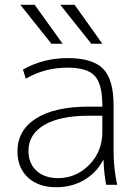

<svg xmlns="http://www.w3.org/2000/svg" viewBox="-20 -773 578 803"><path d="M195 -590 65 -753H125L242 -590ZM362 -590 232 -753H292L408 -590ZM263 -530Q367 -530 411 -485.5Q455 -441 455 -333V-140Q455 -70 470 0H424Q415 -46 413 -103H411Q384 -51 332.5 -20.5Q281 10 215 10Q141 10 97 -30.5Q53 -71 53 -140Q53 -228 130.5 -277.5Q208 -327 351 -327H408V-332Q408 -421 376.5 -455.5Q345 -490 263 -490Q166 -490 88 -444L76 -482Q160 -530 263 -530ZM99 -142Q99 -90 132.5 -59Q166 -28 223 -28Q298 -28 353 -83.5Q408 -139 408 -222V-289H351Q230 -289 164.5 -250Q99 -211 99 -142Z"/></svg>

Font: Mplus 1p Light
Style: Regular
Weight: 300
Version: Version 1.061